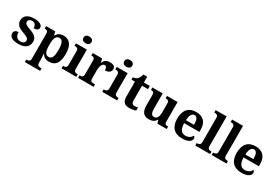

<svg xmlns="http://www.w3.org/2000/svg" viewBox="74 -2049 5131 3568"><g transform="rotate(30 2639.0 -265.0)"><path d="M231 10C369 10 448 -55 448 -166C448 -250 385 -296 296 -327C187 -365 159 -386 159 -429C159 -470 197 -491 240 -491C298 -491 328 -452 328 -386C401 -386 430 -410 430 -455C430 -501 381 -548 255 -548C126 -548 40 -496 40 -389C40 -299 99 -254 207 -217C301 -184 330 -161 330 -117C330 -80 300 -49 231 -49C166 -49 123 -100 123 -183C88 -183 30 -172 30 -107C30 -40 86 10 231 10Z M501 240H829V187H807C778 187 736 179 736 122V53C736 24 732 -39 728 -68H735C764 -19 809 12 885 12C1015 12 1086 -73 1086 -266C1086 -460 1014 -546 881 -546C804 -546 757 -510 728 -458H724L706 -536H510V-483H517C555 -483 584 -474 584 -413V122C584 179 542 187 513 187H501ZM838 -62C759 -62 736 -128 736 -266C736 -398 759 -471 839 -471C905 -471 932 -398 932 -265C932 -129 905 -62 838 -62Z M1304 -626C1350 -626 1390 -649 1390 -698C1390 -749 1350 -770 1304 -770C1256 -770 1219 -749 1219 -698C1219 -649 1256 -626 1304 -626ZM1150 0H1468V-53H1456C1427 -53 1385 -61 1385 -118V-536H1150V-483H1162C1190 -483 1233 -475 1233 -422V-118C1233 -61 1191 -53 1162 -53H1150Z M1505 0H1839V-53H1807C1767 -53 1737 -61 1737 -120V-293C1737 -339 1747 -453 1817 -453C1855 -453 1866 -425 1866 -370C1946 -370 1993 -406 1993 -467C1993 -519 1956 -548 1878 -548C1796 -548 1763 -518 1737 -458H1732L1712 -536H1510V-483H1513C1557 -483 1585 -474 1585 -415V-125C1585 -62 1553 -53 1508 -53H1505Z M2179 -626C2225 -626 2265 -649 2265 -698C2265 -749 2225 -770 2179 -770C2131 -770 2094 -749 2094 -698C2094 -649 2131 -626 2179 -626ZM2025 0H2343V-53H2331C2302 -53 2260 -61 2260 -118V-536H2025V-483H2037C2065 -483 2108 -475 2108 -422V-118C2108 -61 2066 -53 2037 -53H2025Z M2603 10C2673 10 2724 -5 2745 -15V-80C2724 -75 2700 -71 2674 -71C2627 -71 2608 -98 2608 -158V-468H2736V-536H2608V-660H2525C2515 -615 2499 -582 2479 -561C2459 -539 2424 -519 2381 -519V-468H2456V-148C2456 -31 2513 10 2603 10Z M3023 10C3086 10 3141 -2 3181 -71H3186L3208 0H3407V-53H3399C3360 -53 3332 -58 3332 -116V-536H3105V-483H3108C3147 -483 3180 -477 3180 -419V-227C3180 -134 3153 -75 3089 -75C3030 -75 3013 -130 3013 -216V-536H2791V-483H2793C2841 -483 2861 -470 2861 -412V-188C2861 -53 2919 10 3023 10Z M3738 10C3873 10 3935 -40 3935 -97C3935 -119 3926 -136 3908 -146C3885 -100 3836 -65 3767 -65C3684 -65 3637 -123 3633 -257H3961V-308C3961 -467 3872 -549 3727 -549C3569 -549 3479 -453 3479 -265C3479 -91 3568 10 3738 10ZM3808 -321H3635C3638 -427 3673 -484 3729 -484C3786 -484 3808 -423 3808 -321Z M4020 0H4338V-53H4326C4297 -53 4255 -61 4255 -118V-760H4020V-707H4032C4060 -707 4103 -699 4103 -646V-118C4103 -61 4061 -53 4032 -53H4020Z M4372 0H4690V-53H4678C4649 -53 4607 -61 4607 -118V-760H4372V-707H4384C4412 -707 4455 -699 4455 -646V-118C4455 -61 4413 -53 4384 -53H4372Z M5013 10C5148 10 5210 -40 5210 -97C5210 -119 5201 -136 5183 -146C5160 -100 5111 -65 5042 -65C4959 -65 4912 -123 4908 -257H5236V-308C5236 -467 5147 -549 5002 -549C4844 -549 4754 -453 4754 -265C4754 -91 4843 10 5013 10ZM5083 -321H4910C4913 -427 4948 -484 5004 -484C5061 -484 5083 -423 5083 -321Z"/></g></svg>

Font: Noto Serif NP Hmong
Style: Bold
Weight: 700
Designer: Dalton Maag Ltd
Foundry: Dalton Maag Ltd
Version: Version 1.001